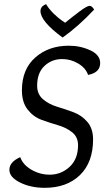

<svg xmlns="http://www.w3.org/2000/svg" viewBox="-20 -890 500 920"><path d="M280 -710Q174 -788 174 -837Q174 -860 201 -870Q215 -846 238 -824Q261 -802 276 -792L292 -781Q325 -808 361 -835Q397 -862 409 -862Q421 -862 431 -844Q356 -764 280 -710ZM402 -531Q391 -564 355 -585.5Q319 -607 278 -607Q228 -607 193 -574Q158 -541 158 -479Q158 -439 185.5 -415Q213 -391 252.5 -379Q292 -367 331.5 -352.5Q371 -338 398.5 -306Q426 -274 426 -222Q426 -112 363 -51Q300 10 194 10Q127 10 76 -15.5Q25 -41 25 -76Q25 -114 77 -137Q90 -100 131 -76.5Q172 -53 218 -53Q273 -53 313.5 -90.5Q354 -128 354 -194Q354 -233 326.5 -255.5Q299 -278 259.5 -289.5Q220 -301 180 -315.5Q140 -330 112.5 -365Q85 -400 85 -457Q85 -558 149 -614.5Q213 -671 310 -671Q365 -671 412.5 -649Q460 -627 460 -588Q460 -542 402 -531Z"/></svg>

Font: Overlock
Style: Italic
Weight: 400
Designer: Dario Muhafara
Foundry: Dario Manuel Muhafara
Version: Version 1.002